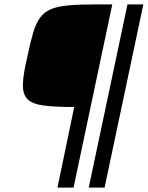

<svg xmlns="http://www.w3.org/2000/svg" viewBox="-20 -708 673 872"><path d="M241 144 317 -222Q228 -222 177 -229Q126 -236 105 -257.5Q84 -279 84 -320Q84 -345 89.5 -378.5Q95 -412 105 -454Q118 -517 130.5 -559Q143 -601 161.5 -627Q180 -653 210.5 -666Q241 -679 290 -683.5Q339 -688 414 -688H490L314 144ZM383 144 559 -688H631L455 144Z"/></svg>

Font: Saira SemiExpanded Medium
Style: Italic
Weight: 500
Width: 6
Italic angle: -12°
Designer: Hector Gatti with collaboration of the Omnibus-Type team
Foundry: Omnibus-Type
Version: Version 1.101